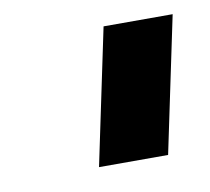

<svg xmlns="http://www.w3.org/2000/svg" viewBox="-41 -767 342 312"><g transform="rotate(-10 130.5 -611.0)"><path d="M100 -499 147 -723H261L214 -499Z"/></g></svg>

Font: Raleway-v4020
Style: Bold Italic
Weight: 700
Italic angle: -12°
Designer: Matt McInerney, Pablo Impallari, Rodrigo Fuenzalida
Foundry: Matt McInerney, Pablo Impallari, Rodrigo Fuenzalida
Version: Version 4.020;PS 004.020;hotconv 1.0.88;makeotf.lib2.5.64775